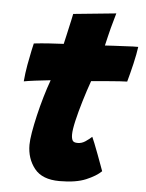

<svg xmlns="http://www.w3.org/2000/svg" viewBox="-53 -760 631 830"><g transform="rotate(5 262.5 -345.0)"><path d="M416.5 -32Q394 -10 350.8 8.2Q307.5 26.5 236 26.5Q161 26.5 127.2 -16.2Q93.5 -59 93.5 -118.5Q93.5 -139 99.2 -173Q105 -207 114.5 -247.8Q124 -288.5 136 -329.5Q148 -370.5 160.5 -404.5Q127 -401 93.5 -396.8Q60 -392.5 45 -389.5Q48 -425.5 54.5 -462Q61 -498.5 66.8 -524.8Q72.5 -551 74 -556.5Q105 -560 135.8 -562.2Q166.5 -564.5 203 -566Q207 -583.5 211.2 -601.5Q215.5 -619.5 219 -636.5Q223 -653.5 226.8 -671.2Q230.5 -689 232.5 -698.5L418 -717Q416.5 -712 411.5 -694Q406.5 -676 399.5 -651Q395.5 -635.5 390.8 -616Q386 -596.5 381 -574.5Q398.5 -575.5 421 -576.8Q443.5 -578 456.5 -578.5Q486 -580.5 502.8 -580.8Q519.5 -581 525 -581Q521 -550.5 510.8 -506.8Q500.5 -463 490.5 -427.5Q485.5 -427.5 458.2 -426Q431 -424.5 406 -422Q389.5 -420.5 370 -418.8Q350.5 -417 335 -416Q320 -374 305.8 -326.8Q291.5 -279.5 282.2 -239.5Q273 -199.5 273 -179Q273 -162.5 277.8 -153.5Q282.5 -144.5 300 -144.5Q318 -144.5 333.5 -155Q349 -165.5 361 -176.5Q364 -171 372.2 -150.2Q380.5 -129.5 390 -104Q399.5 -78.5 407 -58Q414.5 -37.5 416.5 -32Z"/></g></svg>

Font: Grandstander Black
Style: Italic
Weight: 900
Italic angle: -15°
Designer: Tyler Finck
Foundry: Etcetera Type Co
Version: Version 1.200; ttfautohint (v1.8.3)